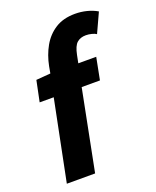

<svg xmlns="http://www.w3.org/2000/svg" viewBox="-134 -793 710 872"><g transform="rotate(-20 220.5 -356.5)"><path d="M36.5 0 114.9 -389.4H46.9L67.8 -490.5L137.4 -496.1L143.3 -528.8Q153.3 -579.9 176.7 -621.4Q200.2 -663 239.1 -687.8Q278 -712.6 334.8 -712.6Q363.8 -712.6 391.1 -705.7Q418.4 -698.8 441.1 -685.6L397.8 -591.5Q389.9 -597 375.6 -600.6Q361.3 -604.2 347.7 -604.2Q321.4 -604.2 304.8 -589.7Q288.2 -575.3 280 -533.7L272.5 -496.1H359.1L338.3 -389.4H250L173.2 0Z"/></g></svg>

Font: Source Sans 3 VF
Style: Italic
Weight: 200
Italic angle: -11°
Designer: Paul D. Hunt
Foundry: Adobe Systems Incorporated
Version: Version 3.042;hotconv 1.0.118;makeotfexe 2.5.65603